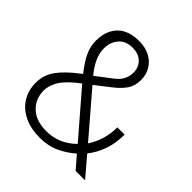

<svg xmlns="http://www.w3.org/2000/svg" viewBox="-196 -861 1012 1012"><g transform="rotate(45 310.0 -355.5)"><path d="M256.8 10.3Q188 10.3 139.6 -13.7Q90.3 -37.1 63.2 -80.1Q36.1 -123 36.1 -180.7Q36.1 -237.8 69.1 -283.7Q102.1 -329.6 164.6 -377Q166.5 -378.9 168.5 -380.4Q170.4 -381.8 172.4 -383.3L180.2 -389.2Q141.1 -438.5 122.3 -478.3Q103.5 -518.1 103.5 -560.5Q103.5 -612.3 123 -647.9Q162.6 -721.2 266.1 -721.2Q313 -721.2 347.2 -703.1Q381.3 -685.1 400.1 -653.8Q418.9 -622.6 418.9 -582.5Q418.9 -538.1 397 -506.6Q375 -475.1 333.5 -443.8L255.9 -383.3L457 -148.9Q480.5 -183.6 493.7 -226.6Q506.8 -269.5 506.8 -317.9H561Q561 -255.4 543.2 -203.1Q525.4 -150.9 491.7 -108.4L582 -2.4L581.1 0H513.7L453.6 -69.3Q415.5 -35.2 367.2 -12.5Q318.8 10.3 256.8 10.3ZM224.6 -419.9 310.5 -485.4Q339.4 -506.8 351.3 -531Q363.3 -555.2 363.3 -582.5Q363.3 -621.1 337.6 -646.5Q312 -671.9 266.1 -671.9Q216.3 -671.9 189.2 -640.1Q162.1 -608.4 162.1 -561.5Q162.1 -495.1 224.6 -419.9ZM256.8 -38.6Q350.1 -38.6 420.9 -108.4L212.4 -350.1L189.9 -333Q133.3 -286.6 114 -249.8Q94.7 -212.9 94.7 -180.7Q94.7 -120.1 136.5 -79.3Q178.2 -38.6 256.8 -38.6Z"/></g></svg>

Font: Battambang Light
Style: Regular
Weight: 300
Designer: Danh Hong
Version: Version 8.002; ttfautohint (v1.8.3)